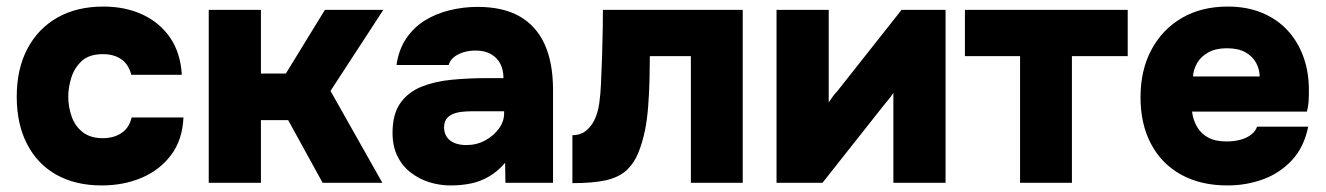

<svg xmlns="http://www.w3.org/2000/svg" viewBox="-20 -557 4039 585"><path d="M290 8Q210 8 152 -24.5Q94 -57 62.5 -118Q31 -179 31 -262Q31 -347 63.5 -408.5Q96 -470 155 -503.5Q214 -537 295 -537Q362 -537 414.5 -512.5Q467 -488 498.5 -442Q530 -396 534 -329H380Q372 -361 349.5 -376.5Q327 -392 294 -392Q252 -392 229.5 -371.5Q207 -351 197.5 -321Q188 -291 188 -263Q188 -231 198.5 -201.5Q209 -172 232.5 -154Q256 -136 293 -136Q327 -136 350.5 -152Q374 -168 381 -199H539Q536 -131 501.5 -85Q467 -39 412 -15.5Q357 8 290 8Z M616 0V-527H775V-333H851L970 -527H1148L987 -280L1145 0H963L858 -191H775V0Z M1353 8Q1319 8 1287.5 -2Q1256 -12 1230.5 -32Q1205 -52 1190.5 -82Q1176 -112 1176 -152Q1176 -209 1199.5 -242.5Q1223 -276 1263.5 -292.5Q1304 -309 1356 -314Q1408 -319 1464 -319H1514Q1514 -344 1504.5 -362.5Q1495 -381 1476 -392Q1457 -403 1429 -403Q1409 -403 1391.5 -397.5Q1374 -392 1362.5 -382.5Q1351 -373 1347 -359H1188Q1195 -406 1217.5 -439.5Q1240 -473 1273.5 -494Q1307 -515 1349 -525.5Q1391 -536 1435 -536Q1513 -536 1563.5 -507Q1614 -478 1639.5 -422Q1665 -366 1665 -283V0H1520L1519 -61Q1497 -35 1470.5 -19.5Q1444 -4 1415 2Q1386 8 1353 8ZM1401 -115Q1432 -115 1458 -129Q1484 -143 1500 -165Q1516 -187 1516 -212V-218H1419Q1400 -218 1384.5 -216Q1369 -214 1357.5 -208.5Q1346 -203 1339.5 -193.5Q1333 -184 1333 -169Q1333 -152 1341.5 -139.5Q1350 -127 1365.5 -121Q1381 -115 1401 -115Z M1724 1V-145Q1748 -145 1764 -157.5Q1780 -170 1790 -189Q1802 -213 1806 -243Q1810 -273 1811 -300Q1813 -341 1814.5 -386.5Q1816 -432 1816.5 -470.5Q1817 -509 1817 -527H2243V0H2085V-386H1960Q1960 -354 1959 -314.5Q1958 -275 1955 -234.5Q1952 -194 1945 -159Q1937 -121 1924.5 -90.5Q1912 -60 1889 -38Q1864 -16 1825 -7.5Q1786 1 1724 1Z M2346 0V-527H2505V-245Q2511 -254 2517.5 -263Q2524 -272 2531 -279L2727 -527H2861V0H2702V-274Q2695 -263 2687 -253.5Q2679 -244 2671 -234L2486 0Z M3088 0V-386H2920V-527H3416V-386H3246V0Z M3720 8Q3638 8 3578.5 -25Q3519 -58 3487 -118.5Q3455 -179 3455 -261Q3455 -343 3488 -405Q3521 -467 3580.5 -502Q3640 -537 3721 -537Q3779 -537 3825 -518Q3871 -499 3903 -464.5Q3935 -430 3952 -382Q3969 -334 3968 -276Q3968 -261 3967 -246.5Q3966 -232 3962 -217H3612Q3615 -192 3627 -171Q3639 -150 3661 -138Q3683 -126 3717 -126Q3741 -126 3760.5 -131.5Q3780 -137 3793 -147.5Q3806 -158 3810 -171H3966Q3953 -108 3916 -68.5Q3879 -29 3828 -10.5Q3777 8 3720 8ZM3615 -324H3818Q3818 -345 3807.5 -365Q3797 -385 3775 -397.5Q3753 -410 3718 -410Q3684 -410 3661 -397Q3638 -384 3627 -364Q3616 -344 3615 -324Z"/></svg>

Font: Onest ExtraBold
Style: Regular
Weight: 800
Designer: Dmitri Voloshin, Andrey Kudryavtsev
Foundry: Dmitri Voloshin, Andrey Kudryavtsev
Version: Version 1.000;gftools[0.9.33]